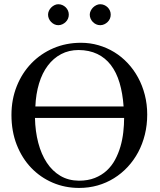

<svg xmlns="http://www.w3.org/2000/svg" viewBox="-20 -882 763 917"><path d="M147 -318.8Q148.4 -254.4 162.8 -199.7Q177.2 -145 203.6 -105Q230 -64.9 268.3 -42.2Q306.6 -19.5 356.9 -19Q399.9 -19 432.6 -32Q465.3 -44.9 489.5 -67.1Q513.7 -89.4 529.5 -118.9Q545.4 -148.4 555.2 -181.9Q564.9 -215.3 568.8 -250.5Q572.8 -285.6 572.8 -318.8ZM570.3 -373.5Q565.9 -436.5 551 -486.6Q536.1 -536.6 509.5 -571.3Q482.9 -606 444.6 -624.3Q406.2 -642.6 356 -643.1Q309.1 -643.1 272 -623.5Q234.9 -604 208.3 -568.6Q181.6 -533.2 166.5 -483.4Q151.4 -433.6 148.9 -373.5ZM683.1 -335Q683.1 -284.7 671.9 -239.3Q660.6 -193.8 639.9 -155Q619.1 -116.2 589.8 -84.7Q560.5 -53.2 524.4 -30.8Q488.3 -8.3 446.3 3.7Q404.3 15.6 357.9 15.6Q290.5 15.6 231.7 -9.5Q172.9 -34.7 128.9 -80.6Q85 -126.5 59.8 -190.7Q34.7 -254.9 34.7 -333Q34.7 -407.2 60.1 -470.5Q85.4 -533.7 130.1 -579.8Q174.8 -626 235.4 -651.9Q295.9 -677.7 366.7 -677.7Q410.2 -677.7 450.4 -666Q490.7 -654.3 525.9 -632.8Q561 -611.3 589.8 -580.6Q618.7 -549.8 639.4 -511.7Q660.2 -473.6 671.6 -429Q683.1 -384.3 683.1 -335ZM308.6 -812Q308.6 -801.8 304.7 -792.7Q300.8 -783.7 293.7 -776.9Q286.6 -770 277.6 -765.9Q268.6 -761.7 258.3 -761.7Q248.5 -761.7 239.7 -765.9Q231 -770 224.1 -777.1Q217.3 -784.2 213.4 -793.2Q209.5 -802.2 209.5 -812Q209.5 -821.3 213.6 -830.3Q217.8 -839.4 224.6 -846.2Q231.4 -853 240.2 -857.4Q249 -861.8 258.3 -861.8Q268.6 -861.8 277.6 -857.9Q286.6 -854 293.7 -847.2Q300.8 -840.3 304.7 -831.3Q308.6 -822.3 308.6 -812ZM508.8 -812Q508.8 -801.8 504.9 -792.7Q501 -783.7 493.9 -776.9Q486.8 -770 477.8 -765.9Q468.8 -761.7 458.5 -761.7Q448.2 -761.7 439.2 -765.9Q430.2 -770 423.3 -777.1Q416.5 -784.2 412.6 -793.2Q408.7 -802.2 408.7 -812Q408.7 -821.3 413.1 -830.3Q417.5 -839.4 424.3 -846.2Q431.2 -853 440.2 -857.4Q449.2 -861.8 458.5 -861.8Q468.8 -861.8 477.8 -857.9Q486.8 -854 493.9 -847.2Q501 -840.3 504.9 -831.3Q508.8 -822.3 508.8 -812Z"/></svg>

Font: Doulos SIL
Style: Regular
Weight: 400
Designer: Walt Agee, Victor Gaultney, Peter Martin, Debbi Hosken
Foundry: SIL International
Version: Version 4.110; 2011; Maintenance release